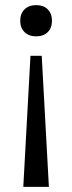

<svg xmlns="http://www.w3.org/2000/svg" viewBox="-20 -520 282 750"><path d="M71 210 99 -302H143L171 210ZM121 -378Q93 -378 76 -394.5Q59 -411 59 -439Q59 -467 76 -483.5Q93 -500 121 -500Q150 -500 166.5 -483.5Q183 -467 183 -439Q183 -411 166.5 -394.5Q150 -378 121 -378Z"/></svg>

Font: Sutasoma
Style: Regular
Weight: 400
Designer: Izhar Fathurrohim, Akbar Rohmanto, Arusyal Khofiqoini
Foundry: Kiwari Kolektiv
Version: Version 1.102